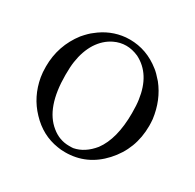

<svg xmlns="http://www.w3.org/2000/svg" viewBox="-157 -878 1092 1073"><g transform="rotate(30 389.0 -341.5)"><path d="M624 -84Q527 22 388 22Q359 22 339 18Q234 2 157 -80Q81 -159 61 -273Q56 -301 56 -340Q56 -475 138 -581Q170 -618 191 -633Q267 -695 362 -704Q368 -705 388 -705Q497 -705 587 -633Q606 -619 639 -581Q705 -498 720 -383Q722 -359 722 -341Q722 -191 624 -84ZM388 -665Q348 -665 311 -647Q259 -622 224 -568Q190 -514 179 -439Q174 -407 174 -354Q174 -143 277 -61Q327 -20 389 -20Q413 -20 417 -21Q484 -34 537 -99Q603 -188 603 -354Q603 -407 598 -439Q577 -591 467 -647Q426 -665 388 -665Z"/></g></svg>

Font: KaTeX_Main
Style: Regular
Weight: 400
Version: Version